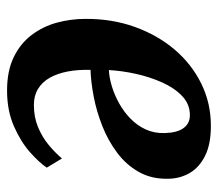

<svg xmlns="http://www.w3.org/2000/svg" viewBox="-57 -545 618 544"><g transform="rotate(-90 252.0 -273.0)"><path d="M49 -449.5Q63 -470.5 92.5 -496.8Q122 -523 166.2 -542.5Q210.5 -562 267.5 -562Q323 -562 361.8 -543.2Q400.5 -524.5 424.8 -492.5Q449 -460.5 459.8 -421Q470.5 -381.5 470.5 -340Q471 -265 447.8 -200.2Q424.5 -135.5 383.5 -87.2Q342.5 -39 287.2 -11.8Q232 15.5 167.5 15.5Q115.5 15.5 82.8 -0.8Q50 -17 34 -44.2Q18 -71.5 17.5 -105.5Q16.5 -153 37 -189Q57.5 -225 91.8 -250.5Q126 -276 167.2 -292.2Q208.5 -308.5 250.2 -316.5Q292 -324.5 326 -325.5Q327 -360.5 321.5 -389.8Q316 -419 303.8 -440.8Q291.5 -462.5 272.2 -474.2Q253 -486 226.5 -486Q192.5 -486 164.5 -474.5Q136.5 -463 114.2 -444.8Q92 -426.5 75 -406.5ZM197.5 -44Q229 -44 252 -66Q275 -88 290.5 -122.8Q306 -157.5 314.8 -197.2Q323.5 -237 325.5 -273.5Q304 -272.5 279.2 -265Q254.5 -257.5 230.8 -244.2Q207 -231 187.8 -212.2Q168.5 -193.5 157.2 -169Q146 -144.5 147 -115Q148 -79.5 161.2 -61.8Q174.5 -44 197.5 -44Z"/></g></svg>

Font: Merriweather 28pt
Style: Bold Italic
Weight: 700
Italic angle: -7.8°
Version: Version 2.101